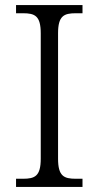

<svg xmlns="http://www.w3.org/2000/svg" viewBox="-20 -734 388 754"><path d="M43 0H304V-32H278C231 -32 208 -42 208 -111V-603C208 -672 231 -682 278 -682H304V-714H43V-682H70C117 -682 140 -672 140 -603V-111C140 -42 117 -32 70 -32H43Z"/></svg>

Font: Noto Serif Light
Style: Regular
Weight: 300
Designer: Monotype Design Team
Foundry: Monotype Imaging Inc.
Version: Version 2.013